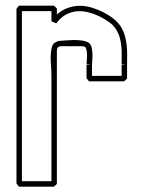

<svg xmlns="http://www.w3.org/2000/svg" viewBox="-20 -660 515 689"><path d="M425.3 -368.2H299.3Q296.9 -371.1 294.9 -374Q293 -377 290.5 -379.4V-426.8Q293.9 -426.8 297.4 -427Q300.8 -427.2 304.2 -427.7Q300.8 -428.2 297.4 -428.5Q293.9 -428.7 290.5 -428.7Q290.5 -430.7 291.3 -438.5Q292 -446.3 292.2 -456.1Q292.5 -465.8 291.3 -475.6Q290 -485.4 286.6 -490.7Q281.2 -494.1 273.4 -494.1H199.2Q184.1 -494.1 184.1 -478V0Q181.6 2.4 179 4.9Q176.3 7.3 173.3 9.8H47.9Q45.4 6.8 43.5 3.9Q41.5 1 39.1 -1.5V-628.4Q41.5 -630.9 43.5 -633.8Q45.4 -636.7 47.9 -639.6H173.3Q176.3 -637.2 179 -634.8Q181.6 -632.3 184.1 -629.9V-607.9Q203.1 -624.5 223.9 -631.8Q244.6 -639.2 266.4 -639.2Q288.1 -639.2 309.8 -632.6Q331.5 -626 352.5 -615.2Q370.1 -606 386.2 -593.8Q402.3 -581.5 413.6 -564.5Q423.3 -548.8 428 -532.2Q432.6 -515.6 434.6 -498.3Q436.5 -481 436.3 -463.4Q436 -445.8 436 -428.2V-377.9ZM310.1 -387.7H416.5V-426.8Q419.9 -426.8 423.6 -427Q427.2 -427.2 431.2 -427.7Q427.2 -427.7 423.6 -428Q419.9 -428.2 416.5 -428.7Q416.5 -444.3 416.7 -460.7Q417 -477.1 415.5 -493.2Q414.1 -509.3 409.9 -524.4Q405.8 -539.6 397 -553.7Q387.7 -568.8 373.3 -579.3Q358.9 -589.8 343.3 -598.1Q321.8 -608.9 300 -615Q278.3 -621.1 257.3 -619.6Q236.3 -618.2 217 -607.9Q197.8 -597.7 182.1 -576.2L164.6 -583.5V-620.1H58.6V-9.8H164.6V-383.3Q164.6 -409.7 162.4 -436.3Q160.2 -462.9 165.5 -488.8Q168 -501 177.5 -507.3Q187 -513.7 198.7 -513.7Q202.1 -513.7 215.1 -514.9Q228 -516.1 243.9 -516.4Q259.8 -516.6 275.1 -514.4Q290.5 -512.2 299.3 -505.9Q306.6 -500 309.1 -488.5Q311.5 -477.1 311.8 -464.8Q312 -452.6 311 -441.9Q310.1 -431.2 310.1 -427.2Z"/></svg>

Font: Preussische VI 9 Linie
Style: Regular
Weight: 400
Designer: Peter Wiegel
Foundry: Peter Wiegel
Version: Version 1.000 2009 initial release